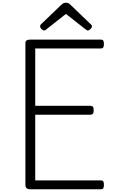

<svg xmlns="http://www.w3.org/2000/svg" viewBox="-20 -1386 834 1406"><path d="M202 0Q184 0 175 -8Q166 -16 166 -32V-1072Q166 -1084 175 -1090Q184 -1096 202 -1096H719Q731 -1096 736 -1089Q741 -1082 741 -1064Q741 -1046 736 -1038.5Q731 -1031 719 -1031H238V-611H643Q655 -611 660.5 -604Q666 -597 666 -579Q666 -561 660.5 -553.5Q655 -546 643 -546H238V-65H719Q731 -65 736 -58Q741 -51 741 -33Q741 -15 736 -7.5Q731 0 719 0ZM302 -1163Q294 -1163 284 -1173Q274 -1183 274 -1192Q274 -1195 274.5 -1198.5Q275 -1202 279 -1207L428 -1350Q435 -1356 442 -1361Q449 -1366 463 -1366Q477 -1366 484 -1361Q491 -1356 497 -1350L647 -1206Q652 -1202 652.5 -1198.5Q653 -1195 653 -1192Q653 -1183 642.5 -1173Q632 -1163 623 -1163Q618 -1163 614 -1166Q610 -1169 603 -1174L463 -1284L323 -1174Q318 -1169 313.5 -1166Q309 -1163 302 -1163Z"/></svg>

Font: Playwrite FR Moderne Light
Style: Regular
Weight: 300
Version: Version 1.002